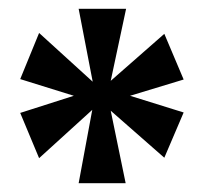

<svg xmlns="http://www.w3.org/2000/svg" viewBox="-20 -780 459 437"><path d="M159 -363 190 -530 69 -420 26 -523 148 -562 26 -600 69 -705 191 -594 159 -760H267L232 -596L354 -703L398 -599L276 -562L398 -524L354 -421L232 -528L266 -363Z"/></svg>

Font: Noto Serif Tamil ExtraCondensed Black
Style: Regular
Weight: 900
Width: 2
Designer: Indian Type Foundry, Tom Grace, and the Monotype Design Team
Foundry: Monotype Imaging Inc.
Version: Version 2.004; ttfautohint (v1.8.4.7-5d5b)